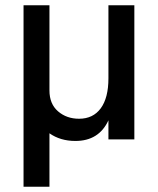

<svg xmlns="http://www.w3.org/2000/svg" viewBox="-20 -527 597 726"><path d="M167 179H69V-507H167V-185Q167 -134 199.5 -106Q232 -78 279 -78Q332 -78 361 -117.5Q390 -157 390 -231V-507H488V0H390V-72Q354 6 265 6Q208 6 167 -23Z"/></svg>

Font: Hind Vadodara Medium
Style: Regular
Weight: 500
Designer: Hitesh Malaviya
Foundry: Indian Type Foundry
Version: Version 1.001;PS 1.0;hotconv 1.0.86;makeotf.lib2.5.63406; tt